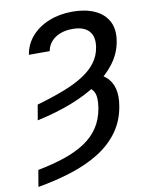

<svg xmlns="http://www.w3.org/2000/svg" viewBox="-101 -809 847 1094"><g transform="rotate(-10 322.5 -262.0)"><path d="M93.3 -161.6 108.4 -250Q200.2 -276.4 268.8 -303.2Q337.4 -330.1 384.3 -361.1Q431.2 -392.1 458 -429.2Q484.9 -466.3 492.7 -513.2Q502.9 -574.7 472.9 -607.4Q442.9 -640.1 378.4 -640.1Q336.4 -640.1 304.7 -627.2Q272.9 -614.3 253.4 -591.3Q233.9 -568.4 229 -538.1H108.4Q118.2 -598.6 157.7 -643.3Q197.3 -688 258.5 -712.6Q319.8 -737.3 394.5 -737.3Q468.8 -737.3 522.5 -713.1Q576.2 -689 601.3 -641.6Q626.5 -594.2 613.8 -523.9Q602.5 -459 561 -403.1Q519.5 -347.2 452.1 -301.5Q384.8 -255.9 294.2 -220.7Q203.6 -185.5 93.3 -161.6ZM387.7 -301.3 442.4 -369.1Q489.7 -358.9 520.8 -332.5Q551.8 -306.2 563.5 -262.9Q575.2 -219.7 564.5 -158.7Q550.3 -75.7 505.1 -13.9Q460 47.9 389.9 91.8Q319.8 135.7 228.8 165Q137.7 194.3 31.2 212.9L47.4 117.2Q133.3 100.6 202.1 77.4Q271 54.2 321.8 20.8Q372.6 -12.7 403.6 -59.3Q434.6 -106 445.3 -168.5Q455.6 -229.5 441.9 -260.3Q428.2 -291 387.7 -301.3Z"/></g></svg>

Font: Inter Medium
Style: Italic
Weight: 500
Italic angle: -9.3988°
Designer: Rasmus Andersson
Foundry: rsms
Version: Version 4.001;git-66647c0bb